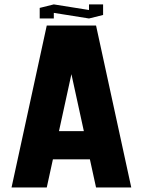

<svg xmlns="http://www.w3.org/2000/svg" viewBox="-20 -832 634 852"><path d="M406.2 -718.8 562.5 0H406.2L378.9 -125H214.8L187.5 0H31.2L187.5 -718.8ZM352.1 -250 296.9 -502.9 241.7 -250ZM218.8 -774.9V-750H156.2V-796.9L218.8 -812.5L375 -787.6V-812.5H437.5V-765.6L375 -750Z"/></svg>

Font: Signwood
Style: Regular
Weight: 400
Designer: GGBotNet
Foundry: GGBotNet
Version: 0.95